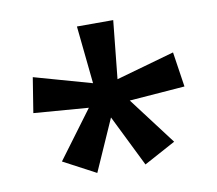

<svg xmlns="http://www.w3.org/2000/svg" viewBox="-57 -952 647 573"><g transform="rotate(-10 266.0 -665.5)"><path d="M320 -886 302 -710 479 -760 495 -654 327 -641 436 -497 340 -445 263 -601 194 -445 96 -497 203 -641 37 -654 54 -760 228 -711 210 -886Z"/></g></svg>

Font: Noto Sans Kannada UI Condensed SemiBold
Style: Regular
Weight: 600
Width: 3
Designer: Jelle Bosma - Monotype Design Team
Foundry: Monotype Imaging Inc.
Version: Version 2.005; ttfautohint (v1.8.4.7-5d5b)